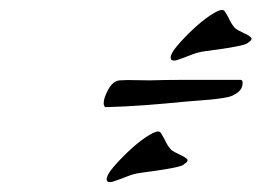

<svg xmlns="http://www.w3.org/2000/svg" viewBox="-20 -505 530 387"><path d="M330 -383Q324 -383 324 -389Q324 -397 337 -412.5Q350 -428 368 -445Q386 -462 403 -473.5Q420 -485 428 -485Q432 -485 435 -479Q440 -471 443.5 -463.5Q447 -456 454 -448Q459 -444 473 -437.5Q487 -431 487 -427Q487 -424 484 -422Q481 -420 479 -418Q475 -415 457 -411.5Q439 -408 420.5 -405.5Q402 -403 395 -402Q379 -400 365.5 -394.5Q352 -389 337 -384Q335 -383 330 -383ZM192 -289Q189 -292 189 -297Q189 -308 198.5 -325Q208 -342 221 -343Q236 -344 251 -343.5Q266 -343 281 -343Q313 -344 345 -344Q377 -344 408 -344H465Q469 -344 469 -338Q469 -326 459 -318.5Q449 -311 438 -309Q417 -305 395 -303.5Q373 -302 352 -300Q312 -296 272 -293Q232 -290 192 -289ZM201 -138Q195 -138 195 -144Q195 -152 208 -167.5Q221 -183 239 -200Q257 -217 274 -228.5Q291 -240 299 -240Q303 -240 306 -234Q311 -226 314.5 -218.5Q318 -211 325 -203Q330 -199 344 -192.5Q358 -186 358 -182Q358 -179 355 -177Q352 -175 350 -173Q346 -170 328 -166.5Q310 -163 291.5 -160.5Q273 -158 266 -157Q250 -155 236.5 -149.5Q223 -144 208 -139Q206 -138 201 -138Z"/></svg>

Font: My Soul
Style: Regular
Weight: 400
Designer: Robert E. Leuschke
Foundry: Robert E. Leuschke
Version: Version 1.010; ttfautohint (v1.8.4.7-5d5b)